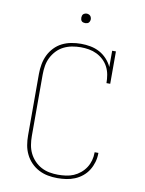

<svg xmlns="http://www.w3.org/2000/svg" viewBox="-98 -980 797 1057"><g transform="rotate(10 300.0 -452.0)"><path d="M297 8Q270 8 243.5 3Q217 -2 193 -14.5Q169 -27 150 -46.5Q131 -66 119 -90.5Q107 -115 102.5 -141.5Q98 -168 98 -195V-540Q98 -567 103 -594Q108 -621 119.5 -645Q131 -669 150 -689Q169 -709 193 -721Q217 -733 244 -738Q271 -743 298 -743Q325 -743 351.5 -738Q378 -733 401.5 -720.5Q425 -708 443.5 -688Q462 -668 473 -644V-735H494V-554H473Q473 -577 469 -600Q465 -623 454.5 -643.5Q444 -664 427 -680Q410 -696 389.5 -706Q369 -716 346 -720Q323 -724 300 -724Q276 -724 251.5 -719.5Q227 -715 205 -704Q183 -693 166 -675Q149 -657 138 -635Q127 -613 123 -588.5Q119 -564 119 -540V-195Q119 -171 123 -146.5Q127 -122 137.5 -100.5Q148 -79 165 -61Q182 -43 203.5 -31.5Q225 -20 249 -15.5Q273 -11 297 -11Q319 -11 341.5 -14Q364 -17 384 -25.5Q404 -34 421.5 -48.5Q439 -63 451 -81.5Q463 -100 469 -121.5Q475 -143 475 -166Q475 -166 475 -166.5Q475 -167 475 -168H496Q496 -167 496 -166.5Q496 -166 496 -165Q496 -140 489 -116Q482 -92 469 -71Q456 -50 436.5 -34Q417 -18 394 -8.5Q371 1 346.5 4.5Q322 8 297 8ZM300 -859Q295 -859 289.5 -860.5Q284 -862 280.5 -865.5Q277 -869 275.5 -874.5Q274 -880 274 -885Q274 -890 275.5 -895.5Q277 -901 280.5 -904.5Q284 -908 289.5 -910Q295 -912 300 -912Q305 -912 310.5 -910Q316 -908 319.5 -904.5Q323 -901 325 -895.5Q327 -890 327 -885Q327 -880 325 -874.5Q323 -869 319.5 -865.5Q316 -862 310.5 -860.5Q305 -859 300 -859Z"/></g></svg>

Font: Iosevka Curly Slab ThEx
Style: Regular
Weight: 100
Width: 7
Monospace: yes
Designer: Belleve Invis
Foundry: Belleve Invis
Version: Version 11.1.0; ttfautohint (v1.8.3)